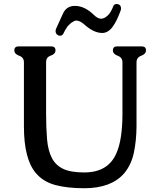

<svg xmlns="http://www.w3.org/2000/svg" viewBox="-20 -932 799 980"><path d="M102.1 -287.1V-614.3Q102.1 -639.2 77.6 -647.7Q53.2 -656.2 53.2 -675.3Q53.2 -695.3 75.7 -695.3H241.2Q263.2 -695.3 263.2 -675.3Q263.2 -656.2 239.3 -648.2Q215.3 -640.1 215.3 -615.2V-352.1Q215.3 -277.8 220.2 -220.9Q225.1 -164.1 244.6 -126Q263.2 -89.4 301.5 -70.6Q339.8 -51.8 409.7 -51.8Q530.3 -51.8 572.8 -147Q605 -216.3 605 -352.1V-613.8Q605 -638.7 580.6 -647.5Q556.2 -656.2 556.2 -675.3Q556.2 -695.3 578.6 -695.3H703.1Q725.1 -695.3 725.1 -675.3Q725.1 -656.2 700.9 -647.5Q676.8 -638.7 676.8 -613.8V-287.1Q676.3 -213.4 663.1 -151.9Q649.9 -90.3 613.8 -47.4Q547.9 28.8 409.7 28.8Q324.2 28.8 262.7 12.5Q201.2 -3.9 163.6 -47.9Q102.1 -119.1 102.1 -287.1ZM595.7 -877.9Q575.7 -822.8 554.7 -794.9Q531.2 -763.7 502 -763.7Q458 -763.7 409.2 -808.1Q386.7 -827.1 369.1 -827.1Q360.8 -827.1 344.7 -816.4Q343.3 -815.4 335 -807.6Q328.1 -801.8 323.2 -794.9Q310.5 -776.9 303.7 -760.7Q297.9 -749.5 286.1 -749.5Q278.8 -749.5 271.5 -755.4Q264.6 -761.2 263.7 -771.5Q263.2 -778.8 266.6 -786.1Q283.2 -820.8 300.8 -861.3Q318.4 -901.9 362.3 -901.9Q412.1 -901.9 459 -856Q479 -836.4 496.1 -836.4Q510.7 -836.4 527.3 -850.6Q543.9 -863.8 557.6 -898.4Q561.5 -911.6 576.2 -911.6Q580.1 -911.6 583 -910.2Q595.7 -907.7 597.7 -891.6V-888.7Q597.7 -883.3 595.7 -877.9Z"/></svg>

Font: Caudex
Style: Bold
Weight: 700
Version: Version 1.01